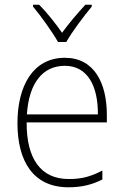

<svg xmlns="http://www.w3.org/2000/svg" viewBox="-20 -784 527 814"><path d="M226 -606H261C286 -650 335 -715 369 -756V-764H342C307 -726 272 -685 243 -645C216 -684 179 -731 146 -764H120V-756C152 -718 201 -650 226 -606ZM255 -539C121 -539 54 -421 54 -262C54 -99 122 10 270 10C327 10 370 -1 414 -23V-61C362 -34 325 -25 271 -25C154 -25 92 -110 93 -265H433V-297C433 -431 380 -539 255 -539ZM255 -505C352 -505 396 -418 395 -299H94C103 -435 163 -505 255 -505Z"/></svg>

Font: Noto Sans Lao UI SemCond ExtLt
Style: Regular
Weight: 200
Width: 4
Designer: Monotype Design Team
Foundry: Monotype Imaging Inc.
Version: Version 2.000